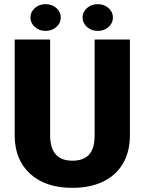

<svg xmlns="http://www.w3.org/2000/svg" viewBox="-20 -903 705 933"><path d="M611.3 -710.9V-245.6Q611.3 -166.5 577.6 -108.6Q543.9 -50.8 481 -20.5Q418 9.8 332 9.8Q202.1 9.8 127.4 -57.6Q52.7 -125 51.3 -242.2V-710.9H223.6V-238.8Q226.6 -122.1 332 -122.1Q385.3 -122.1 412.6 -151.4Q439.9 -180.7 439.9 -246.6V-710.9ZM127.9 -817.9Q127.9 -844.7 149.2 -863.8Q170.4 -882.8 201.7 -882.8Q232.9 -882.8 254.2 -863.8Q275.4 -844.7 275.4 -817.9Q275.4 -791 254.2 -772Q232.9 -752.9 201.7 -752.9Q170.4 -752.9 149.2 -772Q127.9 -791 127.9 -817.9ZM381.3 -817.9Q381.3 -844.7 402.6 -863.8Q423.8 -882.8 455.1 -882.8Q486.3 -882.8 507.6 -863.8Q528.8 -844.7 528.8 -817.9Q528.8 -791 507.6 -772Q486.3 -752.9 455.1 -752.9Q423.8 -752.9 402.6 -772Q381.3 -791 381.3 -817.9Z"/></svg>

Font: TypoPRO Roboto
Style: Regular
Weight: 900
Designer: Google
Version: Version 2.136; 2016